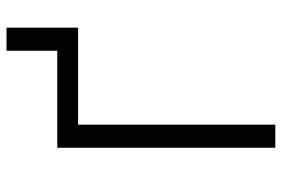

<svg xmlns="http://www.w3.org/2000/svg" viewBox="-158 -708 866 590"><g transform="rotate(-90 275.0 -413.0)"><path d="M116 0V-670H414V-826H485V-606H187V0Z"/></g></svg>

Font: Lode
Style: Regular
Weight: 400
Monospace: yes
Designer: Belleve Invis
Foundry: Belleve Invis
Version: Version 29.2.0; ttfautohint (v1.8.3)